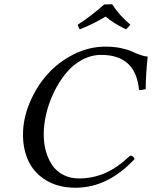

<svg xmlns="http://www.w3.org/2000/svg" viewBox="-20 -879 719 909"><path d="M337.9 9.8Q257.8 9.8 200.7 -23.9Q143.6 -57.6 116.2 -113.5Q88.9 -169.4 88.9 -241.2Q88.9 -316.9 120.4 -392.3Q151.9 -467.8 203.9 -526.4Q255.9 -585 328.6 -621.6Q401.4 -658.2 479 -658.2Q518.6 -658.2 551.8 -651.4Q585 -644.5 603 -636Q621.1 -627.4 641.8 -619.9Q662.6 -612.3 679.2 -610.8Q669.9 -524.9 669.9 -457Q664.1 -455.1 653.3 -453.6Q642.6 -452.1 638.2 -453.1Q623 -619.1 459 -619.1Q411.1 -619.1 367.2 -595Q323.2 -570.8 291.3 -531.2Q259.3 -491.7 235.4 -442.4Q211.4 -393.1 199.2 -341.6Q187 -290 187 -243.2Q187 -201.2 197 -164.3Q207 -127.4 226.8 -97.9Q246.6 -68.4 279.3 -51.3Q312 -34.2 354 -34.2Q418.9 -34.2 477.1 -59.3Q535.2 -84.5 596.2 -142.1Q611.8 -142.1 617.2 -126Q490.2 9.8 337.9 9.8ZM597.2 -762.2Q586.4 -748 576.2 -740.2Q514.2 -770.5 480 -800.8Q427.2 -767.6 357.9 -740.2Q352.1 -746.1 348.1 -762.2Q410.6 -801.8 473.1 -857.9L511.2 -858.9Q543.5 -807.1 597.2 -762.2Z"/></svg>

Font: Common Serif News
Style: Italic
Weight: 450
Italic angle: -12°
Designer: Philipp H. Poll, Khaled Hosny
Foundry: Stefan Peev, Context Ltd.
Version: Version 1.026